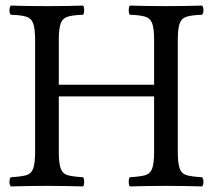

<svg xmlns="http://www.w3.org/2000/svg" viewBox="-20 -667 768 689"><path d="M618 -122Q618 -81 625 -62Q632 -43 651 -38Q670 -33 705 -31Q710 -26 710 -14Q710 -3 705 2Q672 1 638 0.5Q604 0 576 0Q548 0 514 0.5Q480 1 446 2Q442 -2 442 -14Q442 -27 446 -31Q481 -33 500 -38Q519 -43 526 -62Q533 -81 533 -122V-321H191V-122Q191 -81 198 -62Q205 -43 224 -38Q243 -33 278 -31Q282 -27 282 -14Q282 -2 278 2Q245 1 210.5 0.5Q176 0 149 0Q121 0 86.5 0.5Q52 1 19 2Q14 -3 14 -14Q14 -26 19 -31Q54 -33 73 -38Q92 -43 99 -62Q106 -81 106 -122V-523Q106 -565 99 -583.5Q92 -602 73 -607.5Q54 -613 19 -614Q14 -619 14 -630Q14 -642 19 -647Q48 -646 79.5 -645.5Q111 -645 148 -645Q186 -645 218 -645.5Q250 -646 278 -647Q282 -643 282 -630Q282 -618 278 -614Q243 -613 224 -607.5Q205 -602 198 -583.5Q191 -565 191 -523V-363H533V-523Q533 -565 526 -583.5Q519 -602 500 -607.5Q481 -613 446 -614Q442 -618 442 -630Q442 -643 446 -647Q479 -646 513 -645.5Q547 -645 575 -645Q604 -645 639 -645.5Q674 -646 705 -647Q710 -642 710 -630Q710 -619 705 -614Q670 -613 651 -607.5Q632 -602 625 -583.5Q618 -565 618 -523Z"/></svg>

Font: Pochaevsk
Style: Regular
Weight: 400
Version: Version 1.210; ttfautohint (v1.8.4.7-5d5b)